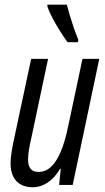

<svg xmlns="http://www.w3.org/2000/svg" viewBox="-20 -785 447 815"><path d="M119.6 9.8Q88.9 9.8 67.9 -2Q46.9 -13.7 35.9 -36.4Q24.9 -59.1 24.9 -91.8Q24.9 -110.4 28.6 -135.5Q32.2 -160.6 37.1 -183.1L112.3 -535.2H184.1L111.3 -191.4Q106 -168.9 102.5 -147.2Q99.1 -125.5 99.1 -106Q99.1 -82 109.9 -68.6Q120.6 -55.2 143.1 -55.2Q173.8 -55.2 197.3 -77.4Q220.7 -99.6 238.5 -142.6Q256.3 -185.5 269 -247.1L330.1 -535.2H401.4L288.6 0H231L237.8 -68.8H234.9Q220.7 -43.9 202.4 -26.4Q184.1 -8.8 163.1 0.5Q142.1 9.8 119.6 9.8ZM266.6 -606Q253.4 -624 236.1 -651.1Q218.8 -678.2 203.6 -706.8Q188.5 -735.4 181.2 -756.8V-765.1H263.7Q270 -741.2 277.3 -716.6Q284.7 -691.9 293.2 -667Q301.8 -642.1 312.5 -615.7L311 -606Z"/></svg>

Font: Open Sans Condensed
Style: Italic
Weight: 400
Width: 3
Italic angle: -12°
Designer: Monotype Design Team
Foundry: Monotype Imaging Inc.
Version: Version 3.000